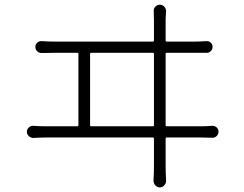

<svg xmlns="http://www.w3.org/2000/svg" viewBox="-20 -776 1040 819"><path d="M364.3 -241.2Q364.3 -237.3 368.2 -237.3H632.8Q636.7 -237.3 636.7 -241.2V-546.9Q636.7 -550.8 632.8 -550.8H368.2Q364.3 -550.8 364.3 -546.9ZM686.5 -241.2Q686.5 -237.3 691.4 -237.3H835.9Q859.4 -237.3 883.8 -239.3Q895.5 -240.2 903.8 -232.9Q912.1 -225.6 912.1 -214.4Q912.1 -203.1 903.8 -195.3Q895.5 -187.5 883.8 -188.5Q866.2 -189.5 835.9 -189.5H691.4Q686.5 -189.5 686.5 -184.6V-72.3Q686.5 -38.1 688.5 -5.9Q688.5 5.9 680.7 14.6Q672.9 23.4 661.6 23.4Q650.4 23.4 642.6 14.6Q634.8 5.9 634.8 -5.9Q636.7 -38.1 636.7 -70.3V-184.6Q636.7 -189.5 632.8 -189.5H176.8Q151.4 -189.5 123 -187.5Q111.3 -187.5 103 -195.3Q94.7 -203.1 94.7 -213.9Q94.7 -224.6 103 -232.4Q111.3 -240.2 123 -239.3Q147.5 -237.3 176.8 -237.3H309.6Q314.5 -237.3 314.5 -241.2V-546.9Q314.5 -550.8 309.6 -550.8H213.9Q192.4 -550.8 158.2 -549.8Q146.5 -549.8 138.7 -557.1Q130.9 -564.5 130.9 -576.2Q130.9 -586.9 139.2 -594.2Q147.5 -601.6 158.2 -600.6Q183.6 -598.6 213.9 -598.6H632.8Q636.7 -598.6 636.7 -603.5V-690.4Q636.7 -706.1 635.7 -727.5Q634.8 -739.3 642.6 -747.6Q650.4 -755.9 661.6 -755.9Q672.9 -755.9 680.7 -747.6Q688.5 -739.3 688.5 -727.5Q686.5 -703.1 686.5 -690.4V-603.5Q686.5 -598.6 691.4 -598.6H809.6Q832 -598.6 860.4 -600.6Q871.1 -601.6 878.9 -594.2Q886.7 -586.9 886.7 -576.2Q886.7 -565.4 878.9 -557.6Q871.1 -549.8 860.4 -550.8Q840.8 -550.8 809.6 -550.8H691.4Q686.5 -550.8 686.5 -546.9Z"/></svg>

Font: Gen Jyuu Gothic L Monospace Light
Style: Regular
Weight: 300
Designer: [Source Han Sans]
Ryoko NISHIZUKA  (kana & ideographs); Paul D. Hunt (Latin, Greek & Cyrillic); Wenlong ZHANG  (bopomofo
Version: Version 1.002.20150607